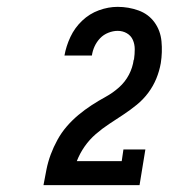

<svg xmlns="http://www.w3.org/2000/svg" viewBox="-20 -863 540 560"><path d="M107 -323V-324Q111 -346 115.5 -368.5Q120 -391 128 -412.5Q136 -434 147.5 -455Q159 -476 174.5 -494Q190 -512 208.5 -527.5Q227 -543 247 -556Q267 -569 288 -580.5Q309 -592 327 -608Q345 -624 356 -645Q367 -666 370 -689Q371 -689 371 -689.5Q371 -690 371 -691Q373 -705 373 -719.5Q373 -734 367.5 -746.5Q362 -759 350 -766Q338 -773 323 -773Q310 -773 296 -767.5Q282 -762 272 -751.5Q262 -741 256 -728Q250 -715 248 -701H168Q173 -729 185.5 -755.5Q198 -782 219.5 -802.5Q241 -823 268.5 -833Q296 -843 323 -843Q355 -843 384 -832.5Q413 -822 430.5 -798Q448 -774 451 -742.5Q454 -711 449 -679Q445 -656 436 -634Q427 -612 412.5 -592.5Q398 -573 379 -557.5Q360 -542 339.5 -528.5Q319 -515 298.5 -501.5Q278 -488 259.5 -472Q241 -456 227 -436Q213 -416 204 -393H335L340 -427H404L387 -323Z"/></svg>

Font: Iosevka Slab Medium
Style: Italic
Weight: 500
Italic angle: -9°
Monospace: yes
Designer: Belleve Invis
Foundry: Belleve Invis
Version: Version 11.1.0; ttfautohint (v1.8.3)